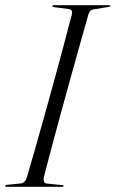

<svg xmlns="http://www.w3.org/2000/svg" viewBox="-24 -720 446 740"><path d="M145 -37.5Q143 -28 145.5 -20.8Q148 -13.5 156.5 -12.5L216 -6.5Q221 -6.5 221 -3.5Q221 0 217 0H1Q-4 0 -4 -3Q-4 -7 2 -7.5L56 -13Q72.5 -14.5 79.5 -36.5Q93 -81.5 111 -144.8Q129 -208 149 -280Q169 -352 188.8 -424Q208.5 -496 225.2 -559.2Q242 -622.5 253.5 -667Q256.5 -683 241 -685L184 -692.5Q177.5 -693.5 177.5 -697Q177.5 -700 182 -700H398Q401.5 -700 401.5 -697.5Q401.5 -694.5 395 -693.5L335 -683.5Q322 -682 316.5 -663.5Q303.5 -618.5 285.8 -555Q268 -491.5 248 -419.5Q228 -347.5 208.5 -276Q189 -204.5 172.5 -142.5Q156 -80.5 145 -37.5Z"/></svg>

Font: Fraunces 144pt Light
Style: Italic
Weight: 300
Italic angle: -16°
Version: Version 1.000;[0bf87f6ff]